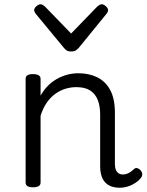

<svg xmlns="http://www.w3.org/2000/svg" viewBox="-20 -862 686 899"><path d="M541 17Q518 17 500.5 10.5Q483 4 471.5 -9Q460 -22 454.5 -41Q449 -60 449 -84V-326Q449 -366 437.5 -394.5Q426 -423 402 -438.5Q378 -454 337 -454Q313 -454 288.5 -447Q264 -440 241.5 -424.5Q219 -409 200.5 -383.5Q182 -358 170 -320V-7Q170 4 161 9.5Q152 15 134 15Q117 15 108.5 9.5Q100 4 100 -7V-493Q100 -504 108.5 -509.5Q117 -515 134 -515Q152 -515 161 -509.5Q170 -504 170 -493V-414Q185 -441 204.5 -460.5Q224 -480 247.5 -493Q271 -506 296 -512.5Q321 -519 347 -519Q397 -519 435.5 -500Q474 -481 496 -440.5Q518 -400 518 -334V-95Q518 -78 522.5 -67Q527 -56 535.5 -50.5Q544 -45 555 -45Q565 -45 573.5 -48Q582 -51 591 -57Q600 -63 608 -71Q615 -77 623.5 -74.5Q632 -72 638 -65Q645 -57 646 -48.5Q647 -40 642 -32Q631 -17 614.5 -6Q598 5 579 11Q560 17 541 17ZM457 -842Q465 -842 475.5 -833Q486 -824 486 -814Q486 -811 485 -808Q484 -805 480 -799L348 -637Q342 -631 335 -626Q328 -621 313 -621Q299 -621 292 -626Q285 -631 280 -637L146 -799Q143 -805 141.5 -808Q140 -811 140 -814Q140 -824 150.5 -833Q161 -842 170 -842Q175 -842 180 -839Q185 -836 190 -832L313 -705L436 -832Q441 -836 446 -839Q451 -842 457 -842Z"/></svg>

Font: Playwrite CL Light
Style: Regular
Weight: 300
Designer: Veronika Burian, José Scaglione
Foundry: TypeTogether
Version: Version 1.002